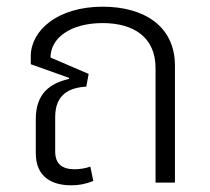

<svg xmlns="http://www.w3.org/2000/svg" viewBox="-20 -546 629 574"><path d="M193 8C216 8 237 4 259 -5L250 -48C237 -43 219 -40 203 -40C166 -40 145 -56 145 -93V-196C145 -263 186 -284 238 -287L245 -325L131 -374C131 -432 190 -477 287 -477C379 -477 445 -435 445 -343V0H503V-350C503 -469 409 -526 287 -526C151 -526 72 -454 72 -378V-354L187 -313L186 -310C130 -297 87 -267 87 -190V-88C87 -17 135 8 193 8Z"/></svg>

Font: Noto Sans Thai UI Light
Style: Regular
Weight: 300
Designer: Monotype Design Team
Foundry: Monotype Imaging Inc.
Version: Version 2.000